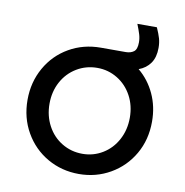

<svg xmlns="http://www.w3.org/2000/svg" viewBox="-78 -757 811 843"><g transform="rotate(10 327.0 -335.0)"><path d="M50 -270Q50 -349 86.5 -413.5Q123 -478 186.5 -514.5Q250 -551 328 -551H438Q460 -551 474 -561.5Q488 -572 488 -603Q488 -621 482.5 -639Q477 -657 467 -682H554Q566 -655 571.5 -636Q577 -617 577 -594Q577 -552 558.5 -525.5Q540 -499 507 -487Q553 -449 579 -393Q605 -337 605 -270Q605 -189 568 -125Q531 -61 467.5 -24.5Q404 12 328 12Q251 12 187.5 -24.5Q124 -61 87 -125.5Q50 -190 50 -270ZM328 -78Q377 -78 418 -103Q459 -128 482.5 -172Q506 -216 506 -270Q506 -324 482.5 -367.5Q459 -411 418 -436Q377 -461 328 -461Q278 -461 236.5 -436Q195 -411 171.5 -367.5Q148 -324 148 -270Q148 -216 171.5 -172Q195 -128 236.5 -103Q278 -78 328 -78Z"/></g></svg>

Font: BLUETTI 2.0 Normal
Style: Normal
Weight: 400
Designer: Stijn de Vries
Foundry: tokotype
Version: Version 2.005;October 31, 2023;FontCreator 14.0.0.2814 64-bi